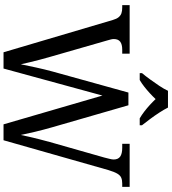

<svg xmlns="http://www.w3.org/2000/svg" viewBox="38 -1009 971 1087"><g transform="rotate(90 523.5 -465.5)"><path d="M93 -619Q87 -640 77.5 -651.5Q68 -663 55 -667.5Q42 -672 22 -672H9V-714H284V-672H261Q231 -672 216 -660.5Q201 -649 201 -624Q201 -616 203.5 -607Q206 -598 209 -587L301 -267Q310 -237 317.5 -207.5Q325 -178 332 -150Q339 -122 344 -98Q352 -137 362 -183.5Q372 -230 385 -278L504 -707H576L701 -274Q715 -225 726 -179Q737 -133 744 -98Q749 -122 755 -147.5Q761 -173 768 -201.5Q775 -230 784 -262L872 -571Q875 -583 879 -599Q883 -615 883 -623Q883 -649 866.5 -660.5Q850 -672 817 -672H794V-714H1038V-672H1019Q1000 -672 986.5 -666.5Q973 -661 963 -644Q953 -627 943 -594L774 0H684L521 -560L368 0H276ZM394 -784Q410 -803 429 -829Q448 -855 466 -882Q484 -909 494 -931H589Q600 -909 617.5 -882Q635 -855 654.5 -829Q674 -803 689 -784V-771H650Q631 -782 611.5 -797Q592 -812 574 -828.5Q556 -845 541 -861Q526 -845 508 -828.5Q490 -812 471 -797Q452 -782 433 -771H394Z"/></g></svg>

Font: Noto Serif Khmer
Style: Regular
Weight: 400
Designer: Danh Hong and the Monotype Design Team
Foundry: Monotype Imaging Inc.
Version: Version 2.003